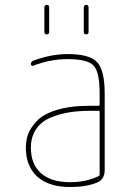

<svg xmlns="http://www.w3.org/2000/svg" viewBox="-20 -750 540 780"><path d="M384.8 -41V-294.9Q384.8 -299.8 379.9 -299.8H344.7Q298.8 -299.8 260.3 -293.5Q221.7 -287.1 185.1 -272Q148.4 -256.8 127 -225.6Q105.5 -194.3 105.5 -150.4Q105.5 -82 147 -45.9Q188.5 -9.8 264.6 -9.8Q329.1 -9.8 379.9 -34.2Q384.8 -36.1 384.8 -41ZM379.9 -320.3Q384.8 -320.3 384.8 -325.2V-370.1Q384.8 -457 360.4 -483.4Q335.9 -509.8 254.9 -509.8Q183.6 -509.8 116.2 -483.4Q112.3 -481.4 108.9 -483.4Q105.5 -485.4 105.5 -489.3Q105.5 -500 116.2 -503.9Q188.5 -530.3 254.9 -530.3Q343.8 -530.3 374.5 -497.6Q405.3 -464.8 405.3 -370.1V-58.6Q405.3 -20.5 373 -7.8Q329.1 9.8 264.6 9.8Q178.7 9.8 131.8 -32.2Q85 -74.2 85 -150.4Q85 -179.7 94.2 -205.1Q103.5 -230.5 129.4 -258.3Q155.3 -286.1 210 -303.2Q264.6 -320.3 344.7 -320.3ZM320.3 -620.1V-719.7Q320.3 -729.5 330.1 -730Q339.8 -730.5 339.8 -719.7V-620.1Q339.8 -610.4 330.1 -610.4Q320.3 -610.4 320.3 -620.1ZM160.2 -620.1V-719.7Q160.2 -729.5 169.9 -730Q179.7 -730.5 179.7 -719.7V-620.1Q179.7 -610.4 169.9 -610.4Q160.2 -610.4 160.2 -620.1Z"/></svg>

Font: Rounded-X Mgen+ 1mn thin
Style: Regular
Weight: 100
Designer: [Source Han Sans]
Ryoko NISHIZUKA  (kana & ideographs); Paul D. Hunt (Latin, Greek & Cyrillic); Wenlong ZHANG  (bopomofo
Version: Version 1.059.20150602